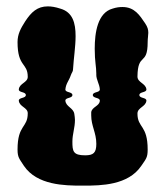

<svg xmlns="http://www.w3.org/2000/svg" viewBox="-20 -582 520 602"><path d="M282 -350C282 -349.3 281.9 -348.5 281.9 -347.8C281.9 -331.8 292 -318.3 293 -302C294 -291 271 -295 271 -284C271 -273 294 -277 293 -266C292 -249 268 -247 266 -230V-220C266 -187 282 -166 282 -131C282 -103 273 -95 247 -95C209 -95 207 -108 207 -138C207 -162 215 -181 215 -206C215 -212 214 -218 213 -225C210 -244 187 -247 185 -266C184 -277 207 -273 207 -284C207 -295 184 -291 185 -302C187 -321 196 -328 202 -346C205 -355 209 -357 209 -365C211 -399 217 -436 217 -469C217 -510 208 -544 169 -555C154 -560 141 -562 130 -562C97 -562 78 -544 59 -515C45 -493 35 -475 35 -450C35 -371 67 -386 67 -341C67 -323 41 -321 39 -302C38 -291 61 -295 61 -284C61 -273 38 -277 39 -266C41 -247 67 -245 67 -227C67 -180 35 -192 35 -113C35 -88 41 -84 55 -62C96 -1 184 0 235 0H239H244C296 0 382 -1 423 -62C438 -84 443 -88 443 -113C443 -191 411 -180 411 -226C411 -245 437 -247 439 -266C440 -277 417 -273 417 -284C417 -295 440 -291 439 -302C437 -321 411 -323 411 -342C412 -419 443 -374 443 -450C443 -462 445 -471 445 -479C445 -489 443 -497 435 -509C418 -534 402 -560 364 -560C355 -560 345 -559 333 -555C286 -542 277 -480 277 -429C277 -388 282 -374 282 -350Z"/></svg>

Font: Chromatic Etruscan
Style: Regular
Weight: 400
Version: Version 000.910